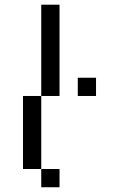

<svg xmlns="http://www.w3.org/2000/svg" viewBox="-20 -789 502 809"><path d="M307.7 -384.6V-461.5H384.6V-384.6ZM153.8 0V-76.9H230.8V0ZM76.9 -76.9V-384.6H153.8V-76.9ZM153.8 -384.6V-769.2H230.8V-384.6Z"/></svg>

Font: Mintsoda - Lime Green 13x16
Style: Regular
Weight: 400
Designer: Mintsoda-15
Version: Version 1.0